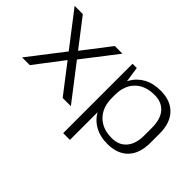

<svg xmlns="http://www.w3.org/2000/svg" viewBox="-112 -888 1409 1409"><g transform="rotate(45 593.0 -183.5)"><path d="M14 -540H99L515 0H430ZM236 -294 299 -275 89 0H9ZM223 -270 431 -540H510L287 -251Z M899 7Q825 7 769 -24Q713 -55 682 -112.5Q651 -170 651 -248V-297Q651 -375 682 -430.5Q713 -486 768.5 -516.5Q824 -547 900 -547Q1004 -547 1061 -487.5Q1118 -428 1118 -319V-221Q1118 -112 1061 -52.5Q1004 7 899 7ZM615 -540H659L685 -364V180H615ZM892 -46Q966 -46 1007 -94Q1048 -142 1048 -228V-310Q1048 -398 1007 -445.5Q966 -493 892 -493Q795 -493 740 -438Q685 -383 685 -287V-256Q685 -159 740.5 -102.5Q796 -46 892 -46Z"/></g></svg>

Font: Pathway Extreme 28pt Light
Style: Regular
Weight: 300
Designer: Eduardo Rodriguez Tunni
Foundry: Eduardo Rodriguez Tunni
Version: Version 1.001;gftools[0.9.26]